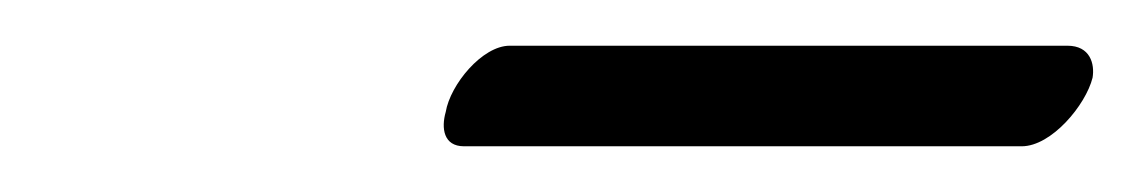

<svg xmlns="http://www.w3.org/2000/svg" viewBox="-20 -593 498 84"><path d="M427 -529C440 -529 455 -547 458 -559C459 -565 457 -573 447 -573H203C191 -573 177 -556 175 -544C173 -537 174 -529 183 -529Z"/></svg>

Font: Libertinus Sans
Style: Italic
Weight: 400
Italic angle: -12°
Designer: Philipp H. Poll, Khaled Hosny
Foundry: Caleb Maclennan
Version: Version 7.050;RELEASE